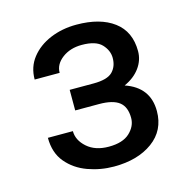

<svg xmlns="http://www.w3.org/2000/svg" viewBox="-86 -622 707 717"><g transform="rotate(-15 267.0 -264.0)"><path d="M275.6 -230.1H183.2V-309.7H275.6Q328.8 -309.7 349.1 -330.1Q369.3 -350.5 369.3 -383.5Q369.3 -412.3 346.8 -436.3Q324.2 -460.2 269.9 -460.2Q225.1 -460.2 194.2 -437Q163.4 -413.7 163.4 -380.7H66.8Q66.8 -429 94.5 -464.3Q122.2 -499.6 168.3 -519Q214.5 -538.4 269.9 -538.4Q361.5 -538.4 414.4 -498.8Q467.3 -459.2 467.3 -383.5Q467.3 -348.4 445.8 -319.1Q424.4 -289.8 385.7 -272.4Q477.3 -241.1 477.3 -149.1Q477.3 -74.6 419.4 -32.3Q361.5 9.9 269.9 9.9Q218 9.9 169.4 -7.6Q120.7 -25.2 89.5 -62.3Q58.2 -99.4 58.2 -157.7H154.8Q154.8 -122.5 186.3 -94.6Q217.7 -66.8 269.9 -66.8Q324.2 -66.8 351 -92Q377.8 -117.2 377.8 -149.1Q377.8 -191.8 353.3 -210.9Q328.8 -230.1 275.6 -230.1Z"/></g></svg>

Font: Inter UI
Style: Regular
Weight: 400
Designer: Rasmus Andersson
Foundry: rsms
Version: Version 2.2